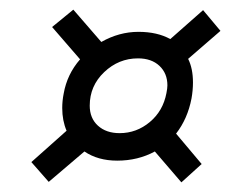

<svg xmlns="http://www.w3.org/2000/svg" viewBox="-20 -416 516 398"><path d="M345 -139 398 -76 356 -38 301 -102Q266 -83 223 -83Q183 -83 155 -102L81 -39L45 -80L118 -145Q109 -166 109 -192Q109 -207 112 -222Q119 -262 146 -293L88 -360L132 -396L190 -329Q227 -350 267 -350Q306 -350 333 -335L401 -395L437 -352L370 -294Q380 -274 380 -245Q380 -229 377 -212Q369 -170 345 -139ZM228 -140Q263 -140 290.5 -163Q318 -186 325 -223Q327 -233 327 -239Q327 -264 310.5 -279.5Q294 -295 266 -295Q226 -295 196 -266.5Q166 -238 166 -197Q166 -171 183 -155.5Q200 -140 228 -140Z"/></svg>

Font: Cambay Devanagari
Style: Italic
Weight: 400
Italic angle: -11°
Designer: Pooja Saxena
Foundry: Pooja Saxena
Version: Version 1.018;PS 001.018;hotconv 1.0.70;makeotf.lib2.5.58329